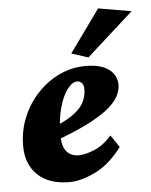

<svg xmlns="http://www.w3.org/2000/svg" viewBox="-50 -703 594 753"><g transform="rotate(-5 247.0 -326.5)"><path d="M193.4 7.8Q113.3 7.8 68.8 -34.7Q24.4 -77.1 24.4 -148.4Q24.4 -209 46.4 -261.7Q68.4 -314.5 106 -354.5Q143.6 -394.5 192.4 -417.5Q241.2 -440.4 294.9 -440.4Q355.5 -440.4 386.7 -417Q418 -393.6 418 -355.5Q418 -336.9 408.2 -315.4Q398.4 -293.9 372.1 -270Q345.7 -246.1 294.4 -218.8Q243.2 -191.4 159.2 -160.2V-215.8Q210 -237.3 236.8 -259.3Q263.7 -281.2 273.4 -304.2Q283.2 -327.1 283.2 -349.6Q283.2 -366.2 275.9 -374.5Q268.6 -382.8 256.8 -382.8Q238.3 -382.8 218.8 -357.4Q199.2 -332 186.5 -286.1Q173.8 -240.2 173.8 -177.7Q173.8 -133.8 191.4 -113.8Q209 -93.8 238.3 -93.8Q263.7 -93.8 299.8 -108.4Q335.9 -123 369.1 -160.2L401.4 -112.3Q353.5 -47.9 296.4 -20Q239.3 7.8 193.4 7.8ZM309.6 -472.7 244.1 -494.1 364.3 -661.1 494.1 -638.7Z"/></g></svg>

Font: Crimson Pro ExtraBold
Style: Italic
Weight: 800
Italic angle: -12°
Designer: Jacques Le Bailly
Foundry: Baron von Fonthausen
Version: Version 1.003